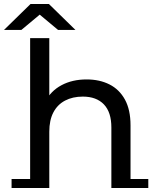

<svg xmlns="http://www.w3.org/2000/svg" viewBox="-60 -933 763 962"><path d="M91 0V-742H187V-387L168 -425Q194 -477 248 -506Q302 -535 374 -535Q439 -535 488.5 -510Q538 -485 566 -434Q594 -383 594 -305V0H498V-294Q498 -371 460.5 -410Q423 -449 355 -449Q304 -449 266 -429Q228 -409 207.5 -370Q187 -331 187 -273V0ZM-2 9V-36H187V9ZM498 9V-36H683V9ZM-40 -783 93 -913H185L318 -783H231L99 -893H179L47 -783Z"/></svg>

Font: Montserrat Underline Thin Medium
Style: Regular
Weight: 500
Version: Version 9.000